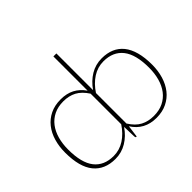

<svg xmlns="http://www.w3.org/2000/svg" viewBox="-156 -960 1202 1202"><g transform="rotate(-45 445.5 -358.5)"><path d="M458.5 -102.5Q489 -54 526.8 -34.2Q564.5 -14.5 613.5 -14.5Q662 -14.5 698 -32.2Q734 -50 758 -81.5Q782 -113 794 -156Q806 -199 806 -249.5Q806 -367 761.2 -423.5Q716.5 -480 632 -480Q580 -480 535.8 -451.5Q491.5 -423 458.5 -372.5ZM432 -393.5Q401 -441 363.5 -460.8Q326 -480.5 277.5 -480.5Q229 -480.5 193 -462.8Q157 -445 133 -413.5Q109 -382 97 -339Q85 -296 85 -245.5Q85 -128 129.2 -71.5Q173.5 -15 258.5 -15Q310.5 -15 354.8 -43.5Q399 -72 432 -122.5ZM458.5 -398Q491.5 -446 537 -473.5Q582.5 -501 637.5 -501Q684.5 -501 720.8 -485.5Q757 -470 782 -439Q807 -408 820 -360.5Q833 -313 833 -249.5Q833 -195.5 819 -149Q805 -102.5 777.8 -68Q750.5 -33.5 710.2 -13.8Q670 6 617 6Q511.5 6 457 -79.5L446.5 0H442Q436.5 0 436 -10L433 -98Q400 -49.5 354.2 -21.8Q308.5 6 253 6Q159 6 108.5 -56Q58 -118 58 -245.5Q58 -299.5 71.8 -346Q85.5 -392.5 112.8 -427Q140 -461.5 180.2 -481.2Q220.5 -501 273.5 -501Q326.5 -501 365.2 -480.8Q404 -460.5 432 -420V-723H458.5Z"/></g></svg>

Font: Lato 2
Style: Regular
Weight: 200
Designer: Lukasz Dziedzic with Adam Twardoch and Botio Nikoltchev
Foundry: tyPoland Lukasz Dziedzic
Version: Version 2.015; 2015-08-06; http://www.latofonts.com/